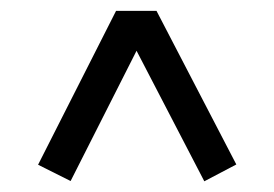

<svg xmlns="http://www.w3.org/2000/svg" viewBox="-20 -736 510 357"><path d="M271 -715.8 419.4 -430.2 359.9 -398.9 233.9 -641.6 111.3 -399.4 50.8 -429.7 195.8 -715.8Z"/></svg>

Font: AnjaliOldLipi
Style: Regular
Weight: 400
Italic angle: -12°
Designer: Kevin & Siji
Foundry: Kevin & Siji
Version: Version 0.730 2004